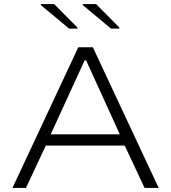

<svg xmlns="http://www.w3.org/2000/svg" viewBox="-20 -919 836 939"><path d="M41 0 363 -688H434L756 0H687L590 -207H204L107 0ZM228 -262H566L401 -624H394ZM564 -779H523L385 -894V-899H450L564 -784ZM359 -779H318L180 -894V-899H245L359 -784Z"/></svg>

Font: Saira Expanded Light
Style: Regular
Weight: 300
Width: 7
Designer: Hector Gatti with collaboration of the Omnibus-Type team
Foundry: Omnibus-Type
Version: Version 1.101